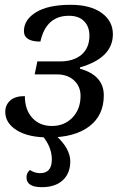

<svg xmlns="http://www.w3.org/2000/svg" viewBox="-20 -565 516 803"><path d="M84 -163.1Q84 -105.5 115.2 -71.8Q146.5 -38.1 196.8 -38.1Q249 -38.1 283 -73.2Q316.9 -108.4 316.9 -164.1Q316.9 -203.6 289.6 -228.8Q262.2 -253.9 217.8 -253.9H125L136.2 -308.1H230Q288.1 -308.1 321 -336.4Q354 -364.7 354 -416Q354 -453.6 331.8 -476.3Q309.6 -499 268.1 -499Q172.9 -499 148.9 -391.1Q80.1 -391.1 80.1 -435.1Q80.1 -482.4 130.6 -513.7Q181.2 -544.9 275.9 -544.9Q357.9 -544.9 405 -511Q452.1 -477.1 452.1 -421.9Q452.1 -323.2 314.9 -283.2L314 -277.8Q414.1 -250 414.1 -166Q414.1 -82.5 353.3 -36.4Q292.5 9.8 183.1 9.8Q98.1 9.8 50 -20.3Q2 -50.3 2 -97.2Q2 -125.5 22.2 -144.3Q42.5 -163.1 84 -163.1ZM154.8 0H211.9Q273.9 55.7 273.9 109.9Q273.9 159.7 242.7 188.7Q211.4 217.8 154.8 217.8Q90.8 217.8 90.8 176.8Q90.8 158.2 105 146Q125.5 159.2 147.9 159.2Q196.8 159.2 196.8 102.1Q196.8 47.9 154.8 0Z"/></svg>

Font: Droid Serif
Style: Italic
Weight: 400
Italic angle: -12°
Designer: Monotype Design team
Foundry: Monotype Imaging Inc.
Version: Version 1.03